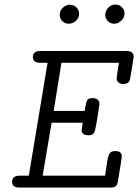

<svg xmlns="http://www.w3.org/2000/svg" viewBox="-20 -839 618 859"><path d="M34.2 -25.9Q34.2 -52.7 67.9 -53.2H108.9L192.9 -558.1H160.2Q127 -558.1 127 -584Q127 -610.8 160.2 -610.8H545.9Q578.1 -610.8 578.1 -585Q578.1 -581.1 570.1 -533Q562 -484.9 561 -481Q554.2 -462.9 530.8 -462.9Q518.6 -462.9 510.3 -470Q502 -477.1 502 -487.8Q502 -497.6 512.2 -558.1H254.9L220.2 -342.8H358.9Q364.7 -386.7 373 -394Q378.9 -399.9 394 -399.9Q424.8 -399.9 424.8 -373Q408.7 -256.8 400.9 -245.1Q394 -233.9 376 -233.9H375Q345.2 -233.9 345.2 -257.8Q345.2 -259.8 350.1 -290H210.9L170.9 -53.2H450.2Q460 -128.4 466.6 -145.8Q473.1 -163.1 494.1 -163.1H497.1Q524.9 -163.1 524.9 -138.2Q524.9 -131.3 507.8 -29.8Q504.9 -10.7 497.6 -5.4Q490.2 0 475.1 0H65.9Q34.2 0 34.2 -25.9ZM247.1 -772.9Q247.1 -792 261.5 -804.9Q275.9 -817.9 293 -817.9Q310.1 -817.9 322 -805.9Q334 -793.9 334 -777.8Q334 -758.8 319.6 -745.8Q305.2 -732.9 287.1 -732.9Q271 -732.9 259 -744.4Q247.1 -755.9 247.1 -772.9ZM451.2 -772.9Q451.2 -791 464.6 -804.9Q478 -818.8 496.1 -818.8Q512.2 -818.8 524.7 -807.4Q537.1 -795.9 537.1 -778.8Q537.1 -759.8 522.5 -746.3Q507.8 -732.9 491 -732.9Q474.1 -732.9 462.6 -744.4Q451.2 -755.9 451.2 -772.9Z"/></svg>

Font: CMU Typewriter Text
Style: LightOblique
Weight: 200
Italic angle: -9.46001°
Version: Version 0.7.0